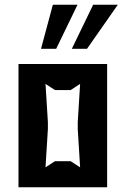

<svg xmlns="http://www.w3.org/2000/svg" viewBox="-20 -790 530 810"><path d="M58 0H432V-520H58ZM153 -584H217L307 -770H203ZM172 -84 182 -245V-275L172 -436L212 -410H278L318 -436L308 -275V-245L318 -84L278 -110H212ZM283 -584H347L477 -770H373Z"/></svg>

Font: Pescante Normal
Style: Regular
Weight: 400
Designer: Ariel Martín Pérez
Foundry: Tunera Type Foundry
Version: Version 1.000;FEAKit 1.0